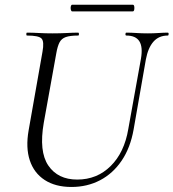

<svg xmlns="http://www.w3.org/2000/svg" viewBox="-20 -760 717 794"><path d="M563 -517.8Q571.2 -566 556.2 -589.5Q541.2 -613 502.4 -613Q498.6 -613 498.8 -619Q499 -625 502.4 -625Q523 -625 544.5 -623.5Q566 -622 591.6 -622Q614.2 -622 635.7 -623.5Q657.2 -625 673.6 -625Q677.6 -625 677.4 -619Q677.2 -613 673.6 -613Q636.8 -613 614.5 -587.6Q592.2 -562.2 583.2 -514L532.6 -224.8Q519.2 -148.8 483.1 -95.6Q447 -42.4 393.8 -14.6Q340.6 13.2 275.4 13.2Q209.2 13.2 164.9 -15.6Q120.6 -44.4 103.2 -96.9Q85.8 -149.4 98.4 -221L155.6 -545.4Q163.6 -588.6 151.6 -600.8Q139.6 -613 91.8 -613Q88.6 -613 88.8 -619Q89 -625 91.6 -625Q114 -625 141 -623.5Q168 -622 196.6 -622Q229.2 -622 256.3 -623.5Q283.4 -625 303 -625Q306.6 -625 306.6 -619Q306.6 -613 303 -613Q270.2 -613 252.3 -606.8Q234.4 -600.6 226.1 -584.6Q217.8 -568.6 212.8 -539.6L161 -252.2Q140.4 -133.6 179.8 -75.5Q219.2 -17.4 299.4 -17.4Q381.2 -17.4 437.8 -73.5Q494.4 -129.6 510.6 -226.8ZM278.2 -713Q274.6 -713 272.9 -720.1Q271.2 -727.2 272.9 -733.8Q274.6 -740.4 278.2 -740.4H529.2Q533.8 -740.4 535.1 -733.8Q536.4 -727.2 535.1 -720.1Q533.8 -713 529.2 -713Z"/></svg>

Font: Cormorant Garamond Light
Style: Italic
Weight: 300
Italic angle: -10°
Designer: Christian Thalmann (Catharsis Fonts)
Foundry: Catharsis Fonts
Version: Version 4.001